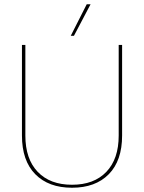

<svg xmlns="http://www.w3.org/2000/svg" viewBox="-20 -871 676 901"><path d="M553 -660V-235Q553 -117 490.5 -53.5Q428 10 318 10Q208 10 145.5 -53.5Q83 -117 83 -235V-660H99V-235Q99 -125 157 -64.5Q215 -4 318 -4Q421 -4 479 -64.5Q537 -125 537 -235V-660ZM387 -851H405L327 -703H312Z"/></svg>

Font: Kantumruy Pro Thin
Style: Regular
Weight: 250
Version: Version 1.002